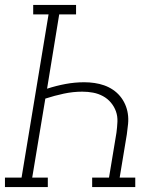

<svg xmlns="http://www.w3.org/2000/svg" viewBox="-35 -755 655 775"><path d="M-15 0V-38H52L161 -697H99V-735H272V-697H204L155 -397Q192 -409 229.5 -416Q267 -423 305 -423Q326 -423 346.5 -420Q367 -417 385.5 -410.5Q404 -404 420.5 -393Q437 -382 449.5 -367Q462 -352 470 -334Q478 -316 481 -296Q484 -276 482 -255Q480 -234 477 -213L448 -38H511V0H337V-38H405L435 -219Q438 -241 439 -263.5Q440 -286 433 -305.5Q426 -325 412.5 -341Q399 -357 380.5 -367Q362 -377 341 -381Q320 -385 297 -385Q260 -385 222.5 -377Q185 -369 148 -357L95 -38H158V0Z"/></svg>

Font: Iosevka Slab XLtExObl
Style: Regular
Weight: 200
Width: 7
Italic angle: -9°
Monospace: yes
Designer: Belleve Invis
Foundry: Belleve Invis
Version: Version 11.1.1; ttfautohint (v1.8.3)